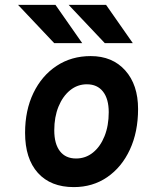

<svg xmlns="http://www.w3.org/2000/svg" viewBox="-20 -752 584 784"><path d="M281.4 12Q187 12 134.7 -46Q82.4 -104.1 82.4 -209.6Q82.4 -301.8 116.5 -372.4Q150.6 -443 211.1 -483Q271.5 -523 350.4 -523Q439 -523 491.4 -464.4Q543.8 -405.7 543.8 -307Q543.8 -213.2 510.4 -141.2Q477 -69.2 417.8 -28.6Q358.6 12 281.4 12ZM290.6 -104.8Q329.6 -104.8 359.7 -129.1Q389.8 -153.4 406.9 -196.1Q424 -238.8 424 -293.8Q424 -348.1 400.6 -378Q377.3 -407.8 334.6 -407.8Q296.4 -407.8 266.2 -383.4Q236.1 -358.9 218.8 -316.5Q201.6 -274.1 201.6 -220Q201.6 -164.5 224.7 -134.7Q247.8 -104.8 290.6 -104.8ZM201.2 -576 53.8 -732H206.6L315.6 -576ZM407.8 -576 260.4 -732H413.2L522.2 -576Z"/></svg>

Font: Overpass
Style: Italic
Weight: 400
Italic angle: -10°
Designer: Delve Withrington, Dave Bailey, Thomas Jockin
Foundry: Delve Fonts LLC
Version: Version 4.000